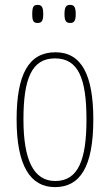

<svg xmlns="http://www.w3.org/2000/svg" viewBox="-20 -756 450 786"><path d="M267 -662C283 -662 290 -670 290 -698C290 -728 283 -736 267 -736C251 -736 244 -728 244 -698C244 -670 251 -662 267 -662ZM134 -662C150 -662 157 -670 157 -698C157 -728 150 -736 134 -736C117 -736 112 -728 112 -698C112 -670 117 -662 134 -662ZM205 10C308 10 362 -73 362 -267C362 -449 314 -542 207 -542C97 -542 48 -451 48 -267C48 -76 105 10 205 10ZM206 -15C117 -15 76 -102 76 -267C76 -434 110 -517 205 -517C301 -517 334 -434 334 -267C334 -103 301 -15 206 -15Z"/></svg>

Font: Noto Serif Sinhala ExtraCondensed Thin
Style: Regular
Weight: 100
Width: 2
Designer: Jelle Bosma - Monotype Design Team
Foundry: Monotype Imaging Inc.
Version: Version 2.007